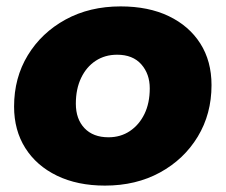

<svg xmlns="http://www.w3.org/2000/svg" viewBox="-20 -571 705 600"><path d="M308 9Q222 9 158 -22Q94 -53 59 -108.5Q24 -164 24 -238Q24 -328 67 -398.5Q110 -469 185 -510Q260 -551 357 -551Q444 -551 507.5 -520.5Q571 -490 606 -435Q641 -380 641 -305Q641 -215 598 -144Q555 -73 480 -32Q405 9 308 9ZM319 -142Q357 -142 386 -161.5Q415 -181 431.5 -215Q448 -249 448 -295Q448 -340 421.5 -370Q395 -400 346 -400Q308 -400 279 -381Q250 -362 233.5 -327.5Q217 -293 217 -247Q217 -199 244 -170.5Q271 -142 319 -142Z"/></svg>

Font: Montserrat Thin ExtraBold
Style: Italic
Weight: 800
Italic angle: -11.3°
Version: Version 9.000